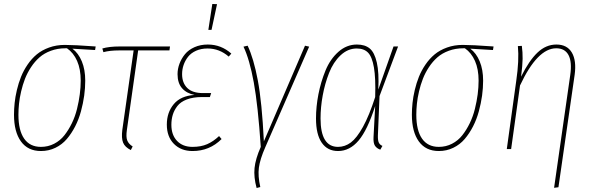

<svg xmlns="http://www.w3.org/2000/svg" viewBox="-20 -754 3001 971"><path d="M187 9.8Q121.1 9.8 85.9 -38.8Q50.8 -87.4 50.8 -173.8Q50.8 -202.6 54 -233.2Q57.1 -263.7 65.4 -298.8Q73.7 -334 86.4 -365.7Q99.1 -397.5 119.6 -427.5Q140.1 -457.5 166 -479Q191.9 -500.5 228.5 -513.7Q265.1 -526.9 308.1 -526.9Q354.5 -526.9 463.9 -519L460.9 -501L346.2 -507.8Q376.5 -485.4 393.8 -443.6Q411.1 -401.9 411.1 -346.2Q411.1 -309.1 405.8 -270.3Q400.4 -231.4 389.4 -190.9Q378.4 -150.4 360.1 -114.7Q341.8 -79.1 317.9 -51Q293.9 -22.9 260.3 -6.6Q226.6 9.8 187 9.8ZM187 -11.2Q223.1 -11.2 253.9 -27.1Q284.7 -43 305.9 -70.1Q327.1 -97.2 343.5 -130.9Q359.9 -164.6 369.4 -202.9Q378.9 -241.2 383.5 -277.1Q388.2 -313 388.2 -346.2Q388.2 -404.3 369.9 -445.8Q351.6 -487.3 318.8 -509.8H311Q271.5 -509.8 237.5 -497.3Q203.6 -484.9 179.7 -463.9Q155.8 -442.9 137 -414.3Q118.2 -385.7 106.4 -355.5Q94.7 -325.2 86.9 -291.7Q79.1 -258.3 76.2 -229.5Q73.2 -200.7 73.2 -173.8Q73.2 -94.2 102.3 -52.7Q131.3 -11.2 187 -11.2Z M678.7 -499 621.6 -96.2Q616.7 -62 623.3 -44.2Q629.9 -26.4 650.9 -13.2L641.6 4.9Q611.8 -9.8 602.5 -32.7Q593.3 -55.7 598.6 -97.2L655.8 -499H582Q535.2 -499 502.9 -490.2L497.6 -508.8Q531.7 -519 585 -519H839.8L836.9 -499Z M1053.7 -733.9 1077.6 -732.9 1049.8 -603H1033.7ZM953.6 9.8Q895.5 9.8 859.6 -26.4Q823.7 -62.5 823.7 -124Q823.7 -185.5 858.9 -227.5Q894 -269.5 963.9 -273.9Q923.8 -281.7 900.9 -307.6Q877.9 -333.5 877.9 -378.9Q877.9 -405.8 887.7 -431.9Q897.5 -458 915.5 -480Q933.6 -502 963.6 -515.4Q993.7 -528.8 1030.8 -528.8Q1098.6 -528.8 1149.9 -482.9L1136.7 -467.8Q1089.4 -508.8 1029.8 -508.8Q997.1 -508.8 971.4 -497.3Q945.8 -485.8 930.9 -466.6Q916 -447.3 908.4 -425Q900.9 -402.8 900.9 -378.9Q900.9 -335 927 -309.1Q953.1 -283.2 1006.8 -283.2H1047.9L1041.5 -263.2H1001.5Q956.5 -263.2 924.8 -251Q893.1 -238.8 877 -217.8Q860.8 -196.8 853.8 -173.6Q846.7 -150.4 846.7 -123Q846.7 -71.3 875.5 -41.3Q904.3 -11.2 953.6 -11.2Q996.6 -11.2 1027.8 -24.9Q1059.1 -38.6 1087.9 -65.9L1100.6 -50.8Q1040 9.8 953.6 9.8Z M1232.4 -522.9Q1262.7 -459 1283.7 -348.4Q1304.7 -237.8 1314.5 -39.1L1522.5 -522.9L1543.5 -518.1L1321.8 -9.8Q1294.9 51.3 1289.3 93.8Q1283.7 136.2 1296.4 191.9L1277.8 196.8Q1262.7 142.1 1267.3 95.7Q1272 49.3 1298.8 -11.2Q1284.7 -221.2 1263.4 -337.4Q1242.2 -453.6 1211.4 -518.1Z M1785.2 -528.8Q1825.7 -528.8 1849.9 -508.8Q1874 -488.8 1885.7 -437.7Q1897.5 -386.7 1893.1 -300.8L1970.2 -519H1993.2L1899.4 -268.1L1891.1 -67.9Q1890.6 -42.5 1896.2 -31.7Q1901.9 -21 1914.1 -16.1L1903.3 2.9Q1885.3 -3.4 1876.2 -17.1Q1867.2 -30.8 1869.1 -62L1877.4 -217.8Q1838.4 -96.2 1793.5 -43.2Q1748.5 9.8 1689.5 9.8Q1636.2 9.8 1607.2 -32.2Q1578.1 -74.2 1578.1 -154.8Q1578.1 -214.4 1590.3 -277.1Q1602.5 -339.8 1626.2 -397.5Q1649.9 -455.1 1691.4 -491.9Q1732.9 -528.8 1785.2 -528.8ZM1784.2 -508.8Q1738.8 -508.8 1702.1 -474.1Q1665.5 -439.5 1644.3 -385.3Q1623 -331.1 1612.1 -271.5Q1601.1 -211.9 1601.1 -154.8Q1601.1 -11.2 1689.5 -11.2Q1724.6 -11.2 1754.4 -33.4Q1784.2 -55.7 1815.7 -112.5Q1847.2 -169.4 1877.4 -263.2Q1880.4 -358.9 1871.1 -412.8Q1861.8 -466.8 1841.3 -487.8Q1820.8 -508.8 1784.2 -508.8Z M2199.2 9.8Q2133.3 9.8 2098.1 -38.8Q2063 -87.4 2063 -173.8Q2063 -202.6 2066.2 -233.2Q2069.3 -263.7 2077.6 -298.8Q2085.9 -334 2098.6 -365.7Q2111.3 -397.5 2131.8 -427.5Q2152.3 -457.5 2178.2 -479Q2204.1 -500.5 2240.7 -513.7Q2277.3 -526.9 2320.3 -526.9Q2366.7 -526.9 2476.1 -519L2473.1 -501L2358.4 -507.8Q2388.7 -485.4 2406 -443.6Q2423.3 -401.9 2423.3 -346.2Q2423.3 -309.1 2418 -270.3Q2412.6 -231.4 2401.6 -190.9Q2390.6 -150.4 2372.3 -114.7Q2354 -79.1 2330.1 -51Q2306.2 -22.9 2272.5 -6.6Q2238.8 9.8 2199.2 9.8ZM2199.2 -11.2Q2235.4 -11.2 2266.1 -27.1Q2296.9 -43 2318.1 -70.1Q2339.4 -97.2 2355.7 -130.9Q2372.1 -164.6 2381.6 -202.9Q2391.1 -241.2 2395.8 -277.1Q2400.4 -313 2400.4 -346.2Q2400.4 -404.3 2382.1 -445.8Q2363.8 -487.3 2331.1 -509.8H2323.2Q2283.7 -509.8 2249.8 -497.3Q2215.8 -484.9 2191.9 -463.9Q2168 -442.9 2149.2 -414.3Q2130.4 -385.7 2118.7 -355.5Q2106.9 -325.2 2099.1 -291.7Q2091.3 -258.3 2088.4 -229.5Q2085.4 -200.7 2085.4 -173.8Q2085.4 -94.2 2114.5 -52.7Q2143.6 -11.2 2199.2 -11.2Z M2782.2 195.8 2863.8 -374Q2873.5 -440.9 2855.2 -475.3Q2836.9 -509.8 2793 -509.8Q2697.8 -509.8 2609.9 -321.8L2564.9 0H2543L2590.8 -345.2Q2606 -448.7 2599.1 -521L2619.1 -522Q2623.5 -489.3 2623 -456.5Q2622.6 -423.8 2615.2 -366.2Q2655.8 -447.8 2698.5 -488.3Q2741.2 -528.8 2793.9 -528.8Q2848.1 -528.8 2872.1 -488Q2896 -447.3 2886.2 -376L2804.2 192.9Z"/></svg>

Font: Fira Sans Compressed Thin
Style: Italic
Weight: 100
Width: 3
Italic angle: -8°
Designer: Carrois Corporate & Edenspiekermann AG
Foundry: Carrois Corporate GbR & Edenspiekermann AG
Version: Version 4.203;PS 004.203;hotconv 1.0.88;makeotf.lib2.5.64775